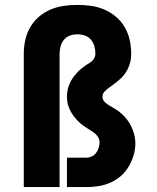

<svg xmlns="http://www.w3.org/2000/svg" viewBox="-20 -763 640 783"><path d="M77 0V-544Q77 -572 83 -599.5Q89 -627 103 -651.5Q117 -676 138.5 -694.5Q160 -713 186 -724Q212 -735 240 -739Q268 -743 296 -743Q324 -743 352 -739Q380 -735 405.5 -724Q431 -713 453 -694.5Q475 -676 489 -651.5Q503 -627 509 -599.5Q515 -572 515 -544Q515 -533 513.5 -522Q512 -511 508.5 -500.5Q505 -490 500 -480Q495 -470 488.5 -461Q482 -452 474 -444.5Q466 -437 457.5 -430Q449 -423 440 -416.5Q431 -410 422 -403.5Q413 -397 405.5 -388.5Q398 -380 398 -369Q398 -356 407 -347Q416 -338 427 -332Q438 -326 448.5 -319.5Q459 -313 468.5 -305.5Q478 -298 486.5 -289Q495 -280 502 -270Q509 -260 514.5 -249Q520 -238 524 -226Q528 -214 530 -202Q532 -190 532 -178Q532 -153 524.5 -128.5Q517 -104 504 -82.5Q491 -61 472 -44.5Q453 -28 430 -18Q407 -8 382 -4Q357 0 332 0H253V-120H332Q343 -120 354 -125Q365 -130 372 -139.5Q379 -149 382.5 -160.5Q386 -172 386 -183Q386 -195 379 -205.5Q372 -216 362 -223Q352 -230 342 -236Q332 -242 322 -249Q312 -256 303 -264.5Q294 -273 286.5 -282Q279 -291 272.5 -301.5Q266 -312 261.5 -323Q257 -334 255 -346Q253 -358 253 -370Q253 -381 255 -392Q257 -403 260.5 -413Q264 -423 269.5 -433Q275 -443 281.5 -451.5Q288 -460 295.5 -468Q303 -476 311.5 -483Q320 -490 329 -496Q338 -502 347.5 -508Q357 -514 363 -523.5Q369 -533 369 -544Q369 -559 365 -574Q361 -589 351 -601Q341 -613 326 -618Q311 -623 296 -623Q280 -623 265.5 -618Q251 -613 241 -601Q231 -589 227 -574Q223 -559 223 -544V0Z"/></svg>

Font: Iosevka Aile Heavy
Style: Regular
Weight: 900
Designer: Belleve Invis
Foundry: Belleve Invis
Version: Version 31.1.0; ttfautohint (v1.8.4)